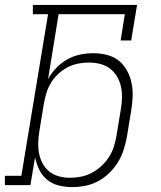

<svg xmlns="http://www.w3.org/2000/svg" viewBox="-35 -755 655 783"><path d="M258 8Q230 8 203 1Q176 -6 156 -23Q136 -40 124.5 -64Q113 -88 108 -114L89 0H-15V-38H52L161 -697H99V-735H524L500 -590H457L474 -697H204L161 -432Q174 -457 194.5 -478Q215 -499 240 -513Q265 -527 292 -532.5Q319 -538 346 -538Q346 -538 346 -538Q346 -538 346 -538Q374 -538 401.5 -531Q429 -524 449.5 -507.5Q470 -491 483 -467Q496 -443 501.5 -416.5Q507 -390 506 -361.5Q505 -333 500 -304L482 -194Q477 -168 468.5 -142Q460 -116 445 -92Q430 -68 409 -48Q388 -28 363 -15Q338 -2 311.5 3Q285 8 258 8ZM250 -30Q273 -30 295.5 -34.5Q318 -39 339 -50Q360 -61 378 -77.5Q396 -94 409 -114Q422 -134 429 -156Q436 -178 440 -201L458 -311Q462 -334 462.5 -357.5Q463 -381 458 -403Q453 -425 441.5 -444Q430 -463 412.5 -476Q395 -489 372.5 -494.5Q350 -500 327 -500Q305 -500 283 -495.5Q261 -491 240.5 -480.5Q220 -470 202.5 -453.5Q185 -437 173 -417.5Q161 -398 154.5 -376.5Q148 -355 144 -333L126 -223Q122 -200 121 -176.5Q120 -153 124 -131Q128 -109 138.5 -89Q149 -69 166 -55.5Q183 -42 205 -36Q227 -30 250 -30Z"/></svg>

Font: Iosevka Curly Slab XLtExObl
Style: Regular
Weight: 200
Width: 7
Italic angle: -9°
Monospace: yes
Designer: Belleve Invis
Foundry: Belleve Invis
Version: Version 11.0.0; ttfautohint (v1.8.3)